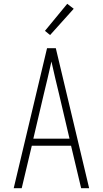

<svg xmlns="http://www.w3.org/2000/svg" viewBox="-20 -988 540 1008"><path d="M52 0 227 -735H273L448 0H406L353 -223H147L94 0ZM155 -260H345L291 -490Q280 -534 270 -577.5Q260 -621 250 -665Q240 -621 230 -577.5Q220 -534 209 -490ZM243 -804 216 -826 333 -968 367 -942Z"/></svg>

Font: Iosevka SS04 Extralight
Style: Regular
Weight: 200
Monospace: yes
Designer: Belleve Invis
Foundry: Belleve Invis
Version: Version 19.0.0; ttfautohint (v1.8.4)